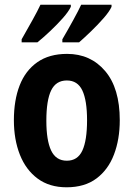

<svg xmlns="http://www.w3.org/2000/svg" viewBox="-20 -786 567 816"><path d="M489 -275Q489 -194 464.5 -129.5Q440 -65 390 -27.5Q340 10 263 10Q190 10 140 -27Q90 -64 64.5 -128.5Q39 -193 39 -275Q39 -360 63.5 -423Q88 -486 138.5 -521.5Q189 -557 265 -557Q365 -557 427 -484Q489 -411 489 -275ZM177 -273Q177 -189 197.5 -146Q218 -103 264 -103Q310 -103 330 -146Q350 -189 350 -275Q350 -359 330 -401.5Q310 -444 264 -444Q218 -444 197.5 -402Q177 -360 177 -273ZM454 -757Q445 -737 420.5 -709Q396 -681 367 -653Q338 -625 316 -606H245V-619Q269 -660 291.5 -701Q314 -742 325 -766H454ZM281 -757Q271 -736 247 -709Q223 -682 194 -654.5Q165 -627 139 -606H72V-619Q96 -661 118.5 -701.5Q141 -742 152 -766H281Z"/></svg>

Font: Noto Sans Condensed
Style: Bold
Weight: 700
Width: 3
Designer: Monotype Design Team
Foundry: Monotype Imaging Inc.
Version: Version 2.013; ttfautohint (v1.8.4.7-5d5b)